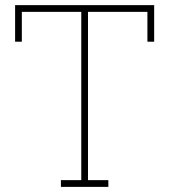

<svg xmlns="http://www.w3.org/2000/svg" viewBox="-20 -731 664 751"><path d="M324.2 -684.6V-26.4H403.8V0H218.3V-26.4H297.9V-684.6H65.4V-567.9H39.1V-710.9H583V-567.9H556.6V-684.6Z"/></svg>

Font: Suwannaphum Thin
Style: Regular
Weight: 100
Designer: Danh Hong
Version: Version 8.002; ttfautohint (v1.8.3)